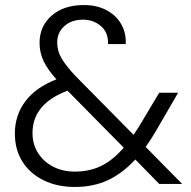

<svg xmlns="http://www.w3.org/2000/svg" viewBox="-20 -730 759 762"><path d="M409 -555Q410 -602 380 -627Q350 -652 310 -652Q264 -652 235.5 -626.5Q207 -601 207 -561Q207 -527 225.5 -496.5Q244 -466 280 -428L510 -195Q529 -222 548 -255L612 -362H687L611 -231Q584 -183 558 -147L703 0H612L517 -97Q466 -42 408.5 -15Q351 12 277 12Q207 12 153 -14.5Q99 -41 69 -88.5Q39 -136 39 -200Q39 -273 81 -328.5Q123 -384 204 -415Q169 -454 153 -487.5Q137 -521 137 -560Q137 -626 185 -668Q233 -710 313 -710Q363 -710 401 -690.5Q439 -671 460 -636Q481 -601 479 -555ZM109 -202Q109 -158 130.5 -123.5Q152 -89 190 -69Q228 -49 277 -49Q336 -49 382.5 -72Q429 -95 471 -144L248 -370Q109 -318 109 -202Z"/></svg>

Font: Poppins Light
Style: Regular
Weight: 300
Designer: Ninad Kale (Devanagari), Jonny Pinhorn (Latin)
Version: Version 5.002